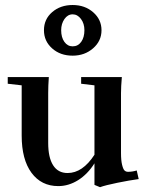

<svg xmlns="http://www.w3.org/2000/svg" viewBox="-20 -739 590 774"><path d="M272.9 -514.6Q223.1 -514.6 190.2 -543.9Q157.2 -573.2 157.2 -617.2Q157.2 -661.6 190.4 -690.2Q223.6 -718.8 272.9 -718.8Q322.3 -718.8 355.7 -689.5Q389.2 -660.2 389.2 -617.2Q389.2 -573.7 355.2 -544.2Q321.3 -514.6 272.9 -514.6ZM272.9 -552.2Q294.4 -552.2 307.4 -570.3Q320.3 -588.4 320.3 -617.2Q320.3 -644 306.4 -662.6Q292.5 -681.2 272.9 -681.2Q252.9 -681.2 239.7 -662.1Q226.6 -643.1 226.6 -617.2Q226.6 -588.4 239.5 -570.3Q252.4 -552.2 272.9 -552.2ZM214.8 11.2Q146.5 11.2 106.9 -42.5Q67.4 -96.2 67.4 -192.4V-395L11.2 -401.4V-428.2H176.8Q174.3 -394 174.3 -363.3V-162.6Q174.3 -104 194.1 -72.8Q213.9 -41.5 252.4 -41.5Q313 -41.5 360.8 -115.2V-395L307.1 -401.4V-428.2H471.2Q467.8 -390.1 467.8 -363.3V-122.6Q467.8 -92.3 472.2 -74.5Q476.6 -56.6 482.2 -51.5Q487.8 -46.4 496.1 -46.4Q513.7 -46.4 531.2 -51.8L539.1 -17.1Q502.4 -12.2 453.4 -2.2Q404.3 7.8 383.3 15.6L360.8 6.3V-80.6Q333.5 -37.1 295.2 -12.9Q256.8 11.2 214.8 11.2Z"/></svg>

Font: Elstob 14pt SemiBold
Style: Regular
Weight: 600
Designer: Peter S. Baker
Version: Version 1.015